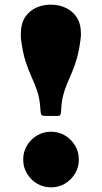

<svg xmlns="http://www.w3.org/2000/svg" viewBox="-20 -788 439 828"><path d="M328 -624Q322 -573.5 312.2 -538.8Q302.5 -504 291.2 -478Q280 -452 269.8 -428Q259.5 -404 252.2 -375.8Q245 -347.5 243.5 -308Q243 -298.5 240.5 -293.2Q238 -288 226.5 -288H176.5Q161 -288 158.2 -293.2Q155.5 -298.5 154.5 -312Q152 -360 141.5 -392Q131 -424 117.2 -453.5Q103.5 -483 90.5 -522.5Q77.5 -562 70 -624Q69.5 -629.5 69.8 -634Q70 -638.5 70 -643Q70 -686 88.2 -713.8Q106.5 -741.5 136 -754.8Q165.5 -768 199 -768Q232.5 -768 262.2 -754.8Q292 -741.5 310.5 -713.8Q329 -686 329 -643Q329 -638.5 329 -634Q329 -629.5 328 -624ZM80 -100Q80 -133 96.2 -160.2Q112.5 -187.5 139.8 -203.8Q167 -220 200 -220Q233 -220 260.2 -203.8Q287.5 -187.5 303.8 -160.2Q320 -133 320 -100Q320 -67 303.8 -39.8Q287.5 -12.5 260.2 3.8Q233 20 200 20Q167 20 139.8 3.8Q112.5 -12.5 96.2 -39.8Q80 -67 80 -100Z"/></svg>

Font: Besley* Fatface
Style: Regular
Weight: 900
Designer: Owen Earl
Foundry: indestructible type*
Version: Version 3.000; ttfautohint (v1.8.3)